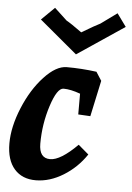

<svg xmlns="http://www.w3.org/2000/svg" viewBox="-55 -806 594 866"><g transform="rotate(5 242.0 -373.5)"><path d="M235 -503Q302 -503 370 -494L395 -455L360 -292L305 -295V-389Q261 -405 229 -405Q200 -405 173 -321.5Q146 -238 146 -149Q146 -83 196 -83Q243 -83 319 -159L366 -119Q325 -58 264 -20.5Q203 17 140.5 17.5Q78 18 42.5 -22.5Q7 -63 7 -138Q7 -213 43 -300Q79 -387 133 -445Q187 -503 235 -503ZM159 -765 216 -712Q235 -702 286 -665Q348 -702 369 -712L442 -765L484 -707L271 -564L100 -707Z"/></g></svg>

Font: Andada
Style: Bold Italic
Weight: 700
Italic angle: -8.29999°
Designer: Carolina Giovagnoli
Foundry: Carolina Giovagnoli
Version: Version 1.003